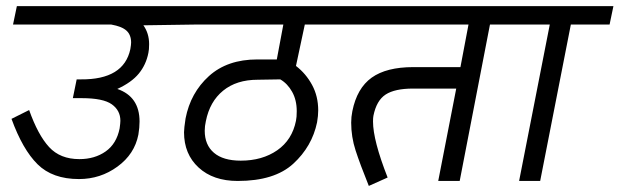

<svg xmlns="http://www.w3.org/2000/svg" viewBox="-20 -590 2020 626"><path d="M466.2 -446.2Q466.2 -427.5 463.8 -417.5Q456.2 -378.8 432.5 -350Q408.8 -321.2 362.5 -300Q435 -275 435 -193.8Q435 -173.8 431.2 -151.2Q418.8 -87.5 363.1 -46.9Q307.5 -6.2 237.5 -6.2Q151.2 -6.2 102.5 -54.4Q53.8 -102.5 17.5 -202.5L75 -231.2Q103.8 -150 140 -110.6Q176.2 -71.2 238.8 -71.2Q288.8 -71.2 324.4 -96.2Q360 -121.2 370 -171.2Q372.5 -188.8 372.5 -196.2Q372.5 -230 344.4 -250Q316.2 -270 246.2 -270H231.2H217.5L230 -331.2H243.8Q383.8 -330 405 -430Q407.5 -445 407.5 -451.2Q407.5 -476.2 392.5 -490Q377.5 -503.8 342.5 -510H22.5L35 -570H631.2L618.8 -510L447.5 -507.5Q466.2 -481.2 466.2 -446.2Z M1017.5 -230Q1017.5 -212.5 1013.8 -191.2Q997.5 -112.5 936.2 -56.2Q875 0 755 0Q675 0 627.5 -43.8Q580 -87.5 580 -158.8Q580 -171.2 585 -203.8Q601.2 -287.5 661.2 -341.9Q721.2 -396.2 818.8 -396.2H882.5L903.8 -510H560L572.5 -570H1170L1157.5 -510H973.8L945 -375Q977.5 -350 997.5 -313.1Q1017.5 -276.2 1017.5 -230ZM945 -196.2Q947.5 -207.5 947.5 -227.5Q947.5 -263.8 932.5 -290.6Q917.5 -317.5 893.8 -331.2L820 -330Q751.2 -330 707.5 -294.4Q663.8 -258.8 651.2 -195Q647.5 -178.8 647.5 -163.8Q647.5 -117.5 677.5 -91.9Q707.5 -66.2 765 -66.2Q835 -66.2 883.8 -100Q932.5 -133.8 945 -196.2Z M1478.8 0H1408.8L1467.5 -301.2H1326.2Q1267.5 -301.2 1237.5 -281.9Q1207.5 -262.5 1197.5 -212.5Q1196.2 -206.2 1196.2 -193.8Q1196.2 -132.5 1243.8 -11.2L1182.5 16.2Q1153.8 -55 1139.4 -99.4Q1125 -143.8 1125 -190Q1125 -208.8 1128.8 -227.5Q1143.8 -302.5 1191.9 -336.9Q1240 -371.2 1327.5 -371.2H1481.2L1507.5 -510H1098.8L1111.2 -570H1712.5L1700 -510H1577.5Z M1741.2 0H1672.5L1772.5 -510H1641.2L1653.8 -570H1980L1967.5 -510H1841.2Z"/></svg>

Font: Cambay
Style: Italic
Weight: 400
Italic angle: -11°
Designer: Pooja Saxena
Foundry: Pooja Saxena
Version: Version 1.019;PS 001.019;hotconv 1.0.70;makeotf.lib2.5.58329